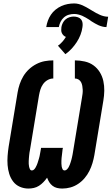

<svg xmlns="http://www.w3.org/2000/svg" viewBox="-20 -1085 647 1113"><path d="M341 8Q325 8 310.5 4.5Q296 1 284.5 -8Q273 -17 265.5 -29Q258 -41 253 -55Q243 -41 231.5 -29Q220 -17 206 -8Q192 1 176 4.5Q160 8 145 8Q118 8 94.5 -2.5Q71 -13 56 -33Q41 -53 33.5 -77.5Q26 -102 24 -128Q22 -154 24 -181Q26 -208 30 -234L82 -549Q86 -573 94 -597Q102 -621 115.5 -643.5Q129 -666 148.5 -684Q168 -702 191.5 -714Q215 -726 239.5 -730.5Q264 -735 289 -735V-630Q272 -630 256 -621Q240 -612 229.5 -597Q219 -582 214 -565.5Q209 -549 206 -532L154 -217Q152 -209 151 -201Q150 -193 149 -184.5Q148 -176 147.5 -168Q147 -160 146.5 -151.5Q146 -143 146.5 -135Q147 -127 148.5 -119.5Q150 -112 153.5 -104.5Q157 -97 165 -97Q172 -97 177.5 -102.5Q183 -108 186.5 -114.5Q190 -121 193 -127.5Q196 -134 198 -140.5Q200 -147 202 -153.5Q204 -160 206 -166.5Q208 -173 209.5 -180Q211 -187 212 -193.5Q213 -200 214.5 -207Q216 -214 217 -221L218 -228H345L343 -221Q342 -212 341 -203.5Q340 -195 339 -186.5Q338 -178 337 -169.5Q336 -161 336 -153Q336 -145 336 -136.5Q336 -128 337.5 -120Q339 -112 342.5 -104.5Q346 -97 355 -97Q362 -97 368 -103Q374 -109 378 -116Q382 -123 384.5 -130Q387 -137 389.5 -144.5Q392 -152 394 -159.5Q396 -167 397.5 -174Q399 -181 400.5 -188.5Q402 -196 403 -203L455 -518Q457 -529 458.5 -541Q460 -553 459.5 -564.5Q459 -576 457 -587.5Q455 -599 450 -608.5Q445 -618 435.5 -624Q426 -630 414 -630V-735Q443 -735 471.5 -728.5Q500 -722 522 -706Q544 -690 558.5 -666.5Q573 -643 579 -615.5Q585 -588 584.5 -559Q584 -530 579 -501L527 -186Q523 -163 516 -139.5Q509 -116 498 -94Q487 -72 470.5 -52.5Q454 -33 433 -19Q412 -5 388.5 1.5Q365 8 341 8ZM321 -928H248Q251 -947 257.5 -965Q264 -983 275 -999.5Q286 -1016 302 -1029Q318 -1042 336 -1050Q354 -1058 372.5 -1061.5Q391 -1065 410 -1065Q423 -1065 435 -1062Q447 -1059 458.5 -1054Q470 -1049 480.5 -1043Q491 -1037 501 -1031L516 -1022Q527 -1015 537.5 -1009.5Q548 -1004 559 -999Q570 -994 582.5 -991Q595 -988 607 -988L597 -928Q585 -928 573.5 -931Q562 -934 551.5 -938.5Q541 -943 531 -949Q521 -955 511 -961L497 -971Q487 -977 477 -983Q467 -989 456.5 -993.5Q446 -998 434 -1001Q422 -1004 410 -1004Q394 -1004 378.5 -999.5Q363 -995 350.5 -984Q338 -973 331 -958.5Q324 -944 321 -928ZM359 -771 316 -820Q330 -830 341.5 -843Q353 -856 362 -871Q354 -874 348 -880Q342 -886 338.5 -893.5Q335 -901 335 -910Q335 -919 336 -928Q338 -940 344 -952Q350 -964 360 -972.5Q370 -981 382.5 -985Q395 -989 407 -989Q420 -989 431.5 -985Q443 -981 450 -972.5Q457 -964 458.5 -952Q460 -940 458 -928Q455 -905 446.5 -883Q438 -861 425 -841Q412 -821 395.5 -803Q379 -785 359 -771Z"/></svg>

Font: Iosevka Curly XBdExObl
Style: Regular
Weight: 800
Width: 7
Italic angle: -9°
Monospace: yes
Designer: Belleve Invis
Foundry: Belleve Invis
Version: Version 11.1.0; ttfautohint (v1.8.3)